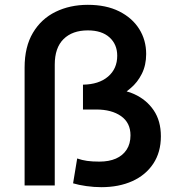

<svg xmlns="http://www.w3.org/2000/svg" viewBox="-20 -769 724 796"><path d="M400 7Q370 7 338 2.5Q306 -2 283 -9L300 -112Q320 -105 341 -102Q362 -99 392 -99Q432 -99 460.5 -111.5Q489 -124 505 -148.5Q521 -173 521 -208Q521 -260 482 -287.5Q443 -315 379 -315H324V-418Q390 -419 428 -451.5Q466 -484 466 -538Q466 -585 434 -614Q402 -643 344 -643Q280 -643 243.5 -607Q207 -571 207 -501V0H82V-489Q82 -575 116.5 -633Q151 -691 210.5 -720Q270 -749 344 -749Q420 -749 474 -722Q528 -695 557 -649Q586 -603 586 -545Q586 -499 568 -463Q550 -427 521 -403Q513 -396 505 -390Q521 -386 536 -379Q587 -356 617 -312Q647 -268 647 -204Q647 -138 615.5 -90.5Q584 -43 528.5 -18Q473 7 400 7Z"/></svg>

Font: Montserrat Thin SemiBold
Style: Regular
Weight: 600
Version: Version 9.000